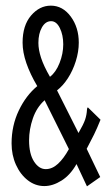

<svg xmlns="http://www.w3.org/2000/svg" viewBox="-20 -649 390 680"><path d="M288 11 251 -68Q229 -29 198 -9.5Q167 10 137 10Q105 10 78.5 -10.5Q52 -31 36.5 -65.5Q21 -100 21 -141Q21 -204 46.5 -257.5Q72 -311 112 -344Q87 -386 73.5 -425Q60 -464 60 -498Q60 -559 90 -594Q120 -629 160 -629Q202 -629 230.5 -590.5Q259 -552 259 -498Q259 -466 248.5 -432.5Q238 -399 220.5 -372Q203 -345 182 -329L258 -178Q276 -209 281.5 -225.5Q287 -242 288 -260Q288 -266 291 -269L336 -225Q324 -195 313 -172.5Q302 -150 287 -122L335 -22ZM157 -377Q178 -393 191 -426Q204 -459 204 -492Q204 -525 192 -549.5Q180 -574 161 -574Q141 -574 128.5 -552Q116 -530 116 -497Q116 -473 125.5 -444Q135 -415 157 -377ZM142 -50Q165 -50 185.5 -69Q206 -88 224 -121L138 -294Q110 -269 96.5 -230Q83 -191 83 -152Q83 -104 100.5 -77Q118 -50 142 -50Z"/></svg>

Font: Inconsolata ExtraCondensed
Style: Regular
Weight: 400
Width: 2
Monospace: yes
Designer: Raph Levien, Cyreal, Brenton Simpson
Foundry: Raph Levien, Cyreal, Google
Version: Version 3.000; ttfautohint (v1.8.2.53-6de2)